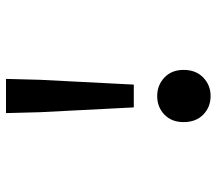

<svg xmlns="http://www.w3.org/2000/svg" viewBox="-61 -482 722 640"><g transform="rotate(90 300.0 -162.0)"><path d="M243 179 246 65 262 -247H338L354 65L357 179ZM300 -325Q264 -325 238.5 -349Q213 -373 213 -413Q213 -454 238.5 -478.5Q264 -503 300 -503Q337 -503 362 -478.5Q387 -454 387 -413Q387 -373 362 -349Q337 -325 300 -325Z"/></g></svg>

Font: Source Code Pro SemiBold
Style: Regular
Weight: 600
Monospace: yes
Designer: Paul D. Hunt, Teo Tuominen
Foundry: Adobe Systems Incorporated
Version: Version 1.018;hotconv 1.0.116;makeotfexe 2.5.65601